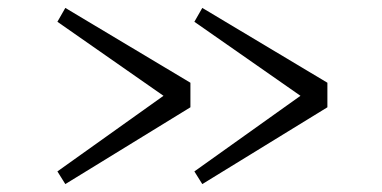

<svg xmlns="http://www.w3.org/2000/svg" viewBox="-20 -545 966 485"><path d="M393 -303 125 -490 145 -525 461 -336V-274L145 -80L125 -112ZM471 -490 491 -525 807 -336V-274L491 -80L471 -112L739 -303Z"/></svg>

Font: Martel UltraLight
Style: Regular
Weight: 250
Designer: Dan Reynolds
Foundry: Dan Reynolds
Version: Version 1.001; ttfautohint (v1.1) -l 5 -r 5 -G 72 -x 0 -D la